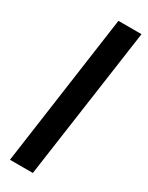

<svg xmlns="http://www.w3.org/2000/svg" viewBox="-192 -756 611 792"><g transform="rotate(30 113.5 -360.0)"><path d="M16 0 117 -720H227L125 0Z"/></g></svg>

Font: Host Grotesk Medium
Style: Italic
Weight: 500
Italic angle: -8°
Designer: Doğukan Karapınar based on Poppins by Indian Type Foundry, Jonny Pinhorn
Foundry: Element Type
Version: Version 1.001; ttfautohint (v1.8.4.7-5d5b)